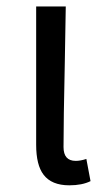

<svg xmlns="http://www.w3.org/2000/svg" viewBox="-20 -550 325 583"><path d="M190.4 12.7Q136.7 12.7 112.3 -19.5Q89.8 -48.8 89.8 -110.4V-530.3H179.7Q178.7 -475.6 176.8 -362.3Q172.9 -182.6 172.9 -103.5Q172.9 -61.5 210 -61.5Q224.6 -61.5 242.2 -67.4L254.9 0Q229.5 12.7 190.4 12.7Z"/></svg>

Font: Bpmf GenYo Gothic R
Style: R
Weight: 400
Foundry: But Ko
Version: Version 1.320